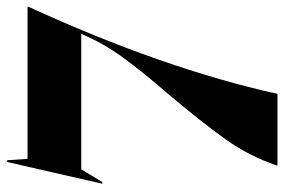

<svg xmlns="http://www.w3.org/2000/svg" viewBox="-152 -658 810 547"><g transform="rotate(-90 253.5 -385.0)"><path d="M255 -307Q321 -383 362.5 -440Q404 -497 430 -559H44L8 -499H3L65 -770H70L74 -712H507V-709Q331 -325 259 0H55V-2Q82 -81 129 -147Q176 -213 255 -307Z"/></g></svg>

Font: Nyght Serif Bold
Style: Regular
Weight: 700
Designer: Maksym Kobuzan
Version: Version 0.410